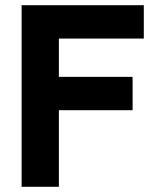

<svg xmlns="http://www.w3.org/2000/svg" viewBox="-20 -717 595 737"><path d="M63 -697H532V-569H206V-422H489V-294H206V0H63Z"/></svg>

Font: Hanken Grotesk ExtraBold
Style: Regular
Weight: 800
Designer: Alfredo Marco Pradil
Foundry: Hanken Design Co.
Version: Version 3.014